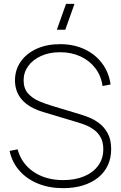

<svg xmlns="http://www.w3.org/2000/svg" viewBox="-20 -965 629 1000"><path d="M309 15Q236 15 177.8 -8.8Q119.5 -32.5 81.2 -76Q43 -119.5 30 -179L72 -187Q91.5 -113 155 -70Q218.5 -27 309 -27Q372 -27 419 -47Q466 -67 492 -103.2Q518 -139.5 518 -188Q518 -224.5 504.5 -249Q491 -273.5 470.2 -288.8Q449.5 -304 427 -313Q404.5 -322 387 -327L207 -381Q168 -392.5 139.8 -409Q111.5 -425.5 93.5 -446.5Q75.5 -467.5 66.8 -492.5Q58 -517.5 58 -546Q58 -601 87.8 -643.8Q117.5 -686.5 170.5 -710.8Q223.5 -735 293 -735Q363.5 -735 419.5 -709Q475.5 -683 511.2 -635.8Q547 -588.5 556 -525L514 -517Q507 -569.5 477 -609.2Q447 -649 399.5 -671Q352 -693 293 -693Q236.5 -693 193.8 -673.5Q151 -654 127 -621Q103 -588 103 -547Q103 -504 126.2 -478.2Q149.5 -452.5 183 -438.2Q216.5 -424 247 -415L396 -370Q415 -364.5 442.5 -353.8Q470 -343 496.8 -323Q523.5 -303 541.2 -270.2Q559 -237.5 559 -188Q559 -141.5 541.5 -104Q524 -66.5 491 -40Q458 -13.5 412 0.8Q366 15 309 15ZM276 -810H320L368 -945H324Z"/></svg>

Font: Manrope Variable Light
Style: Regular
Weight: 200
Designer: Mikhail Sharanda
Foundry: Mikhail Sharanda
Version: Version 4.505